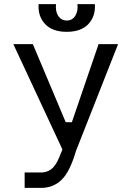

<svg xmlns="http://www.w3.org/2000/svg" viewBox="-20 -915 640 935"><path d="M180 0H100V-75H180Q208 -75 229.5 -91Q251 -107 268 -148L284 -187L45 -700H140L300 -320H330L460 -700H555L350 -180Q321 -80 280.5 -40Q240 0 180 0ZM357 -895H442Q446 -836 410.5 -798Q375 -760 305 -760Q235 -760 199.5 -798Q164 -836 168 -895H253L252 -882Q252 -852 266.5 -833.5Q281 -815 305 -815Q332 -815 346.5 -838Q361 -861 357 -895Z"/></svg>

Font: Sligoil Micro
Style: Regular
Weight: 400
Designer: Ariel Martín Pérez
Foundry: Igor Stepanchenko
Version: Version 1.001